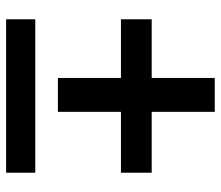

<svg xmlns="http://www.w3.org/2000/svg" viewBox="-66 -638 705 612"><g transform="rotate(90 286.0 -332.5)"><path d="M337 -464H531V-366H337V-165H229V-366H42V-464H229V-665H337ZM42 0V-93H531V0Z"/></g></svg>

Font: Alatsi
Style: Regular
Weight: 400
Designer: Spyros Zevelakis, Eben Sorkin
Foundry: www.sorkintype.com
Version: Version 1.008; ttfautohint (v1.8.4.7-5d5b)